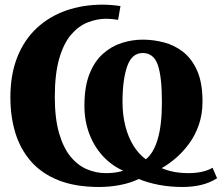

<svg xmlns="http://www.w3.org/2000/svg" viewBox="-20 -772 938 804"><path d="M870 -69.5 889 -25.5Q858 -6 821.8 2.5Q785.5 11 743.5 11Q692.5 11 646 2.2Q599.5 -6.5 561 -22.5Q526 -5.5 482.2 2.8Q438.5 11 395.5 11Q295.5 11 224.8 -17.2Q154 -45.5 109.5 -96.5Q65 -147.5 44.2 -215.8Q23.5 -284 23.5 -364Q23.5 -459.5 52.2 -532.2Q81 -605 133.5 -654Q186 -703 256.5 -727.8Q327 -752.5 411 -752.5Q425.5 -752.5 447.8 -750.8Q470 -749 484.5 -746.5L474.5 -689Q462.5 -691 450 -692.2Q437.5 -693.5 426 -693.5Q385.5 -693.5 346.8 -678Q308 -662.5 277 -626Q246 -589.5 227.8 -525.8Q209.5 -462 209.5 -366Q209.5 -276.5 227.2 -215Q245 -153.5 275 -116.8Q305 -80 343.5 -63.5Q382 -47 423.5 -47Q441 -47 458.5 -49Q476 -51 496 -57Q448 -78.5 411.2 -118Q374.5 -157.5 354 -211.5Q333.5 -265.5 333.5 -329.5Q333.5 -408.5 354.5 -461.8Q375.5 -515 410.8 -546.5Q446 -578 489.5 -592Q533 -606 578 -606Q622 -606 666.2 -594.5Q710.5 -583 747 -554.5Q783.5 -526 805.8 -475.5Q828 -425 828 -347Q828 -294 812.8 -249.8Q797.5 -205.5 772 -170.8Q746.5 -136 716.5 -110.2Q686.5 -84.5 657 -68Q682.5 -57 710.5 -52Q738.5 -47 770 -47Q797.5 -47 823.5 -52.2Q849.5 -57.5 870 -69.5ZM590.5 -105Q622.5 -129.5 640.2 -188.5Q658 -247.5 658 -345Q658 -450.5 640.8 -500.2Q623.5 -550 577.5 -550Q532 -550 512.5 -494Q493 -438 493 -345.5Q493 -291 504.8 -244.8Q516.5 -198.5 538.2 -163Q560 -127.5 590.5 -105Z"/></svg>

Font: Merriweather 48pt Black
Style: Regular
Weight: 900
Version: Version 2.100